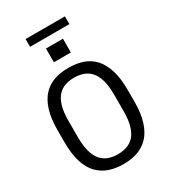

<svg xmlns="http://www.w3.org/2000/svg" viewBox="-237 -1101 1075 1222"><g transform="rotate(-30 300.0 -490.5)"><path d="M296 10Q243 10 197 -5.5Q151 -21 116 -56.5Q81 -92 62 -152Q43 -212 43 -301V-385Q43 -474 62.5 -534.5Q82 -595 117 -630.5Q152 -666 197.5 -681Q243 -696 295 -696H305Q359 -696 405 -680.5Q451 -665 485 -629.5Q519 -594 538.5 -534Q558 -474 558 -385V-301Q558 -213 538.5 -153Q519 -93 485 -57.5Q451 -22 405.5 -6Q360 10 307 10ZM300 -62Q335 -62 365.5 -72Q396 -82 419 -106.5Q442 -131 455 -174.5Q468 -218 468 -284V-403Q468 -469 455 -512Q442 -555 419 -579.5Q396 -604 365.5 -614Q335 -624 300 -624Q265 -624 235 -614Q205 -604 182 -579.5Q159 -555 146 -512Q133 -469 133 -403V-284Q133 -218 146 -174.5Q159 -131 182 -106.5Q205 -82 235 -72Q265 -62 300 -62ZM157 -934V-991H446V-934ZM239 -773V-874H364V-773Z"/></g></svg>

Font: Chivo Mono Light
Style: Regular
Weight: 300
Monospace: yes
Designer: Hector Gatti
Foundry: Omnibus-Type
Version: Version 1.008